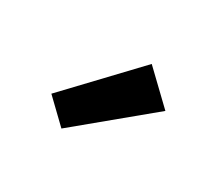

<svg xmlns="http://www.w3.org/2000/svg" viewBox="-58 -882 439 397"><g transform="rotate(30 161.5 -683.5)"><path d="M115 -579 61 -631 210 -788 283 -718Z"/></g></svg>

Font: Ubuntu Sans SemiBold
Style: Regular
Weight: 600
Designer: Dalton Maag Ltd
Foundry: Dalton Maag Ltd
Version: Version 1.006; ttfautohint (v1.8.4.7-5d5b)